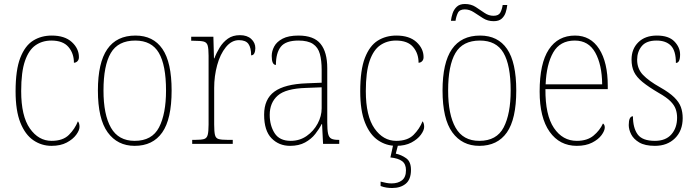

<svg xmlns="http://www.w3.org/2000/svg" viewBox="-20 -720 3484 961"><path d="M238 10Q188 10 147 -18Q106 -46 82 -106Q58 -166 58 -263Q58 -370 81.5 -430.5Q105 -491 145.5 -516.5Q186 -542 239 -542Q304 -542 339.5 -509.5Q375 -477 375 -434Q375 -421 367.5 -413.5Q360 -406 350 -406Q350 -453 322.5 -485Q295 -517 237 -517Q192 -517 158 -493.5Q124 -470 105 -415Q86 -360 86 -264Q86 -139 129.5 -77Q173 -15 238 -15Q295 -15 325 -45Q355 -75 370 -113Q378 -103 378 -85Q378 -68 361.5 -45.5Q345 -23 314 -6.5Q283 10 238 10Z M654 10Q568 10 519 -57.5Q470 -125 470 -267Q470 -406 517 -474Q564 -542 658 -542Q747 -542 793 -475Q839 -408 839 -267Q839 -124 792 -57Q745 10 654 10ZM654 -15Q741 -15 776 -82.5Q811 -150 811 -267Q811 -394 775 -455.5Q739 -517 657 -517Q571 -517 534.5 -454.5Q498 -392 498 -267Q498 -146 535.5 -80.5Q573 -15 654 -15Z M942 0V-20H957Q987 -20 1001 -24Q1015 -28 1019.5 -44.5Q1024 -61 1024 -97V-441Q1024 -476 1019.5 -492Q1015 -508 999.5 -512Q984 -516 949 -516H937V-536H1048L1051 -428H1053Q1063 -455 1079.5 -482Q1096 -509 1120.5 -526.5Q1145 -544 1181 -544Q1217 -544 1237.5 -525Q1258 -506 1258 -479Q1258 -464 1253 -453.5Q1248 -443 1237 -443Q1237 -481 1223.5 -500Q1210 -519 1176 -519Q1139 -519 1110.5 -484Q1082 -449 1067 -394Q1052 -339 1052 -280V-97Q1052 -61 1056 -44.5Q1060 -28 1074.5 -24Q1089 -20 1119 -20H1145V0Z M1432 10Q1376 10 1339 -28Q1302 -66 1302 -146Q1302 -224 1353.5 -261.5Q1405 -299 1515 -303L1590 -306V-371Q1590 -417 1581 -450Q1572 -483 1546.5 -500Q1521 -517 1474 -517Q1410 -517 1385.5 -486Q1361 -455 1361 -395Q1340 -395 1340 -440Q1340 -464 1352.5 -487.5Q1365 -511 1394.5 -526.5Q1424 -542 1474 -542Q1551 -542 1584.5 -500.5Q1618 -459 1618 -379V-107Q1618 -70 1622 -51.5Q1626 -33 1637.5 -26.5Q1649 -20 1673 -20H1678V0H1597L1592 -99H1590Q1578 -75 1558 -49.5Q1538 -24 1507 -7Q1476 10 1432 10ZM1435 -15Q1480 -15 1515 -39.5Q1550 -64 1570 -101.5Q1590 -139 1590 -178V-283L1513 -280Q1410 -277 1370 -241.5Q1330 -206 1330 -145Q1330 -92 1354.5 -53.5Q1379 -15 1435 -15Z M1963 10Q1913 10 1872 -18Q1831 -46 1807 -106Q1783 -166 1783 -263Q1783 -370 1806.5 -430.5Q1830 -491 1870.5 -516.5Q1911 -542 1964 -542Q2029 -542 2064.5 -509.5Q2100 -477 2100 -434Q2100 -421 2092.5 -413.5Q2085 -406 2075 -406Q2075 -453 2047.5 -485Q2020 -517 1962 -517Q1917 -517 1883 -493.5Q1849 -470 1830 -415Q1811 -360 1811 -264Q1811 -139 1854.5 -77Q1898 -15 1963 -15Q2020 -15 2050 -45Q2080 -75 2095 -113Q2103 -103 2103 -85Q2103 -68 2086.5 -45.5Q2070 -23 2039 -6.5Q2008 10 1963 10ZM1943 221Q1929 221 1915 219Q1901 217 1885 211V189Q1901 193 1913.5 195.5Q1926 198 1940 198Q1972 198 1992 182.5Q2012 167 2012 132Q2012 101 1992.5 86.5Q1973 72 1934 68L1951 -9H1976L1961 49Q1989 55 2013 72Q2037 89 2037 130Q2037 178 2011 199.5Q1985 221 1943 221Z M2379 10Q2293 10 2244 -57.5Q2195 -125 2195 -267Q2195 -406 2242 -474Q2289 -542 2383 -542Q2472 -542 2518 -475Q2564 -408 2564 -267Q2564 -124 2517 -57Q2470 10 2379 10ZM2379 -15Q2466 -15 2501 -82.5Q2536 -150 2536 -267Q2536 -394 2500 -455.5Q2464 -517 2382 -517Q2296 -517 2259.5 -454.5Q2223 -392 2223 -267Q2223 -146 2260.5 -80.5Q2298 -15 2379 -15ZM2451 -614Q2421 -614 2397.5 -629Q2374 -644 2352 -658.5Q2330 -673 2306 -673Q2280 -673 2271.5 -655Q2263 -637 2260 -616H2237Q2239 -634 2245.5 -653.5Q2252 -673 2266.5 -686.5Q2281 -700 2307 -700Q2338 -700 2361 -685Q2384 -670 2405 -655.5Q2426 -641 2450 -641Q2476 -641 2484.5 -657.5Q2493 -674 2496 -695H2519Q2517 -676 2511 -657.5Q2505 -639 2491 -626.5Q2477 -614 2451 -614Z M2867 10Q2781 10 2731 -60.5Q2681 -131 2681 -262Q2681 -403 2727 -472.5Q2773 -542 2858 -542Q2936 -542 2979 -475Q3022 -408 3022 -290V-274H2710Q2709 -144 2752.5 -79.5Q2796 -15 2867 -15Q2919 -15 2950.5 -41Q2982 -67 2998 -102Q3007 -96 3007 -82Q3007 -66 2991 -44Q2975 -22 2943.5 -6Q2912 10 2867 10ZM2994 -298Q2993 -396 2959.5 -456.5Q2926 -517 2857 -517Q2783 -517 2749 -457.5Q2715 -398 2711 -298Z M3258 10Q3208 10 3179.5 -7Q3151 -24 3139 -48Q3127 -72 3127 -94Q3127 -138 3148 -138Q3148 -80 3171.5 -47.5Q3195 -15 3258 -15Q3312 -15 3340.5 -47.5Q3369 -80 3369 -131Q3369 -154 3362 -174Q3355 -194 3335.5 -213.5Q3316 -233 3277 -255Q3226 -285 3196 -309.5Q3166 -334 3153.5 -360Q3141 -386 3141 -422Q3141 -475 3175 -508.5Q3209 -542 3268 -542Q3327 -542 3355.5 -512.5Q3384 -483 3384 -447Q3384 -405 3363 -405Q3363 -466 3338 -491.5Q3313 -517 3266 -517Q3215 -517 3192 -489Q3169 -461 3169 -421Q3169 -376 3198 -345.5Q3227 -315 3284 -283Q3330 -257 3354.5 -233Q3379 -209 3388 -184Q3397 -159 3397 -129Q3397 -66 3358.5 -28Q3320 10 3258 10Z"/></svg>

Font: Noto Serif Hebrew SemiCondensed Thin
Style: Regular
Weight: 100
Width: 4
Designer: Monotype Design Team
Foundry: Monotype Imaging Inc.
Version: Version 2.004; ttfautohint (v1.8.4.7-5d5b)